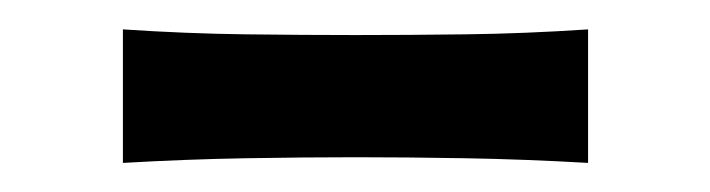

<svg xmlns="http://www.w3.org/2000/svg" viewBox="-20 -382 488 132"><path d="M64.5 -270V-361.8Q107.9 -358.9 148.7 -358.4Q189.5 -357.9 224.6 -357.9Q259.8 -357.9 300.3 -358.4Q340.8 -358.9 384.3 -361.8V-270Q340.8 -272.5 300.3 -273.2Q259.8 -273.9 224.6 -273.9Q189.5 -273.9 148.7 -273.2Q107.9 -272.5 64.5 -270Z"/></svg>

Font: Pinar-DS2-FD Medium
Style: Regular
Weight: 500
Designer: Amin Abedi
Version: Version 3.000